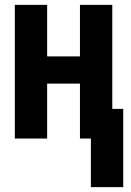

<svg xmlns="http://www.w3.org/2000/svg" viewBox="-20 -570 540 790"><path d="M354 200V0H309V-226H174V0H41V-550H174V-338H309V-550H442V-122H487V200Z"/></svg>

Font: Noto Sans Mono Condensed Extra
Style: Regular
Weight: 800
Width: 3
Designer: Monotype Design Team
Foundry: Monotype Imaging Inc.
Version: Version 1.900